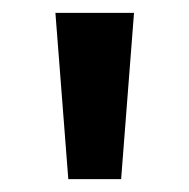

<svg xmlns="http://www.w3.org/2000/svg" viewBox="-20 -820 294 298"><path d="M86 -542 66 -800H188L168 -542Z"/></svg>

Font: Noto Sans Malayalam SemiCondensed SemiBold
Style: Regular
Weight: 600
Width: 4
Designer: Jelle Bosma - Monotype Design Team
Foundry: Monotype Imaging Inc.
Version: Version 2.104; ttfautohint (v1.8.4.7-5d5b)